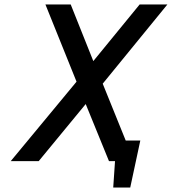

<svg xmlns="http://www.w3.org/2000/svg" viewBox="-20 -720 768 858"><path d="M502 -92 482 0H494L486 118H562L607 -92ZM397 -447 296 -700H183L322 -355L28 0H153L363 -255L467 0H579L439 -346L728 -700H604Z"/></svg>

Font: Advent Pro SemiBold
Style: Italic
Weight: 600
Italic angle: -12°
Version: Version 3.000